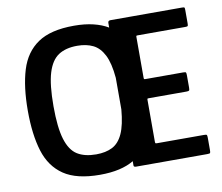

<svg xmlns="http://www.w3.org/2000/svg" viewBox="-76 -769 1006 869"><g transform="rotate(-10 427.0 -334.5)"><path d="M316 8Q209 8 150 -32Q91 -72 67.5 -148Q44 -224 44 -334Q44 -444 67.5 -520.5Q91 -597 150 -637Q209 -677 316 -677Q366 -677 405 -667.5Q444 -658 472 -641Q472 -646 472 -651Q472 -656 472 -662Q472 -673 483 -673Q565 -673 647 -673Q729 -673 811 -673Q821 -673 823 -671.5Q825 -670 825 -660Q825 -645 825 -629.5Q825 -614 825 -599Q825 -588 823 -586Q821 -584 811 -584Q757 -584 702.5 -584Q648 -584 594 -584Q588 -584 587 -583Q586 -582 586 -577Q586 -530 586 -483.5Q586 -437 586 -391Q586 -386 587 -384.5Q588 -383 593 -383Q637 -383 680 -383Q723 -383 766 -383Q777 -383 779 -380.5Q781 -378 781 -366Q781 -352 781 -338.5Q781 -325 781 -311Q781 -300 778.5 -297.5Q776 -295 766 -295Q723 -295 680 -295Q637 -295 593 -295Q588 -295 587 -294Q586 -293 586 -288Q586 -241 586 -193Q586 -145 586 -97Q586 -92 587 -90Q588 -88 593 -88Q647 -88 701.5 -88Q756 -88 810 -88Q821 -88 823 -85.5Q825 -83 825 -72Q825 -58 825 -44Q825 -30 825 -16Q825 -5 823 -2.5Q821 0 809 0Q728 0 646 0Q564 0 483 0Q472 0 472 -7Q472 -12 472 -17.5Q472 -23 472 -27Q444 -10 405 -1Q366 8 316 8ZM315 -86Q359 -86 389.5 -101.5Q420 -117 438 -156.5Q456 -196 462 -267V-412Q456 -480 437 -517.5Q418 -555 387.5 -570Q357 -585 315 -585Q262 -585 228.5 -563Q195 -541 178.5 -487Q162 -433 162 -334Q162 -236 178.5 -182Q195 -128 228.5 -107Q262 -86 315 -86Z"/></g></svg>

Font: Glory Thin SemiBold
Style: Regular
Weight: 600
Version: Version 1.011